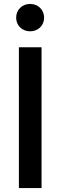

<svg xmlns="http://www.w3.org/2000/svg" viewBox="-20 -955 307 975"><path d="M76 0H191V-715H76ZM133 -796C174 -796 204 -826 204 -865C204 -905 174 -935 133 -935C92 -935 62 -905 62 -865C62 -826 92 -796 133 -796Z"/></svg>

Font: LaHaus Display SemiBold
Style: Regular
Weight: 600
Designer: We are Make, BastardaType, Dalton Maag Ltd
Foundry: BastardaType, Dalton Maag Ltd
Version: Version 3.100;Glyphs 3.3 (3331)